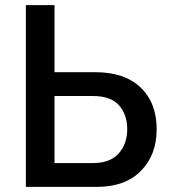

<svg xmlns="http://www.w3.org/2000/svg" viewBox="-20 -730 663 750"><path d="M81 0V-710H193V-448H352Q467 -448 529.5 -388Q592 -328 592 -225Q592 -125 530.5 -62.5Q469 0 359 0ZM193 -93H343Q410 -93 443.5 -130.5Q477 -168 477 -225Q477 -282 445 -318.5Q413 -355 342 -355H193Z"/></svg>

Font: Raleway-v4020 SemiBold
Style: Regular
Weight: 600
Designer: Matt McInerney, Pablo Impallari, Rodrigo Fuenzalida
Foundry: Matt McInerney, Pablo Impallari, Rodrigo Fuenzalida
Version: Version 4.020;PS 004.020;hotconv 1.0.88;makeotf.lib2.5.64775